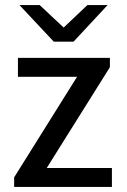

<svg xmlns="http://www.w3.org/2000/svg" viewBox="-20 -740 503 760"><path d="M271 -575H193L57 -720H137L232 -631L326 -720H406ZM415 -474 165 -75H423V0H36V-38L285 -436H51V-511H415Z"/></svg>

Font: Chivo
Style: Regular
Weight: 400
Designer: Hector Gatti
Foundry: Omnibus-Type
Version: Version 1.003